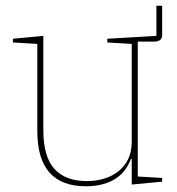

<svg xmlns="http://www.w3.org/2000/svg" viewBox="-20 -637 615 669"><path d="M279 12Q110 12 110 -180V-484L25 -489V-502L131 -512V-184Q131 -91 169.5 -48.5Q208 -6 283 -6Q314 -6 342.5 -14.5Q371 -23 392.5 -40Q414 -57 426.5 -82.5Q439 -108 439 -143V-484L354 -489V-502L525 -512V-617H545V-515Q545 -492 517 -492H460V-22L545 -17V-4L439 6V-83H436Q429 -64 416.5 -46.5Q404 -29 385 -16Q366 -3 339.5 4.5Q313 12 279 12Z"/></svg>

Font: IBM Plex Serif Thin
Style: Regular
Weight: 100
Designer: Mike Abbink, Paul van der Laan, Pieter van Rosmalen
Foundry: Bold Monday
Version: Version 3.001